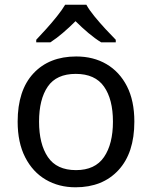

<svg xmlns="http://www.w3.org/2000/svg" viewBox="-20 -786 645 816"><path d="M551 -269Q551 -136 483.5 -63Q416 10 301 10Q230 10 174.5 -22.5Q119 -55 87 -117.5Q55 -180 55 -269Q55 -402 122 -474Q189 -546 304 -546Q377 -546 432.5 -513.5Q488 -481 519.5 -419.5Q551 -358 551 -269ZM146 -269Q146 -174 183.5 -118.5Q221 -63 303 -63Q384 -63 422 -118.5Q460 -174 460 -269Q460 -364 422 -418Q384 -472 302 -472Q220 -472 183 -418Q146 -364 146 -269ZM347 -766Q359 -744 381.5 -716.5Q404 -689 428.5 -662.5Q453 -636 472 -617V-606H410Q384 -622 356 -645.5Q328 -669 301 -696Q274 -669 247 -646Q220 -623 194 -606H134V-617Q153 -637 176.5 -663Q200 -689 222 -716.5Q244 -744 257 -766Z"/></svg>

Font: Noto Sans Sogdian
Style: Regular
Weight: 400
Designer: Monotype Design Team
Foundry: Monotype Imaging Inc.
Version: Version 2.002; ttfautohint (v1.8.4.7-5d5b)